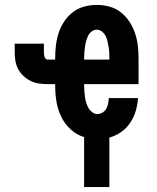

<svg xmlns="http://www.w3.org/2000/svg" viewBox="-20 -558 640 783"><path d="M323 205V1Q292 -8 267.5 -31Q243 -54 229 -83.5Q215 -113 210 -145Q205 -177 205 -210V-215H173Q156 -215 138.5 -217.5Q121 -220 105 -228Q89 -236 76 -248Q63 -260 54.5 -275.5Q46 -291 43 -308.5Q40 -326 40 -344V-380H159V-344Q159 -340 159.5 -335.5Q160 -331 161.5 -326.5Q163 -322 166 -318.5Q169 -315 173 -315H205V-320Q205 -346 208 -372Q211 -398 219 -423Q227 -448 241.5 -470Q256 -492 276.5 -508Q297 -524 323 -531Q349 -538 375 -538Q401 -538 426.5 -531Q452 -524 472.5 -508Q493 -492 507.5 -470Q522 -448 530.5 -423Q539 -398 542 -372Q545 -346 545 -320V-215H323V-210Q323 -198 324 -186.5Q325 -175 326.5 -163Q328 -151 331.5 -139.5Q335 -128 340.5 -118Q346 -108 356 -100.5Q366 -93 377 -93Q388 -93 398 -99Q408 -105 413.5 -115Q419 -125 421 -136Q423 -147 424 -158H543Q541 -131 533.5 -105.5Q526 -80 511 -57.5Q496 -35 474 -19.5Q452 -4 426 3V205ZM323 -315H426V-320Q426 -332 425.5 -343.5Q425 -355 423 -366.5Q421 -378 418.5 -389.5Q416 -401 410.5 -411.5Q405 -422 395.5 -429.5Q386 -437 375 -437Q363 -437 353.5 -429.5Q344 -422 339 -411.5Q334 -401 331 -389.5Q328 -378 326.5 -366.5Q325 -355 324 -343.5Q323 -332 323 -320Z"/></svg>

Font: Iosevka Curly Extended
Style: Bold
Weight: 700
Width: 7
Monospace: yes
Designer: Belleve Invis
Foundry: Belleve Invis
Version: Version 11.1.0; ttfautohint (v1.8.3)